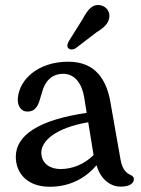

<svg xmlns="http://www.w3.org/2000/svg" viewBox="-20 -720 554 753"><path d="M359.5 -594C388 -611.5 404.5 -627 408.5 -650C412.5 -672.5 398.5 -695 373 -699.5C342 -705 324 -682 304 -645L249.5 -558C244.5 -548 241 -538 248.5 -530.5C255 -524 266.5 -525 275 -529.5ZM490 -35C476.5 -41 460.5 -53.5 453 -92.5L415 -308C400 -408.5 354 -478 247.5 -478C131 -478 56.5 -410 50 -335.5C47.5 -308 60 -282.5 87.5 -282.5C120 -282.5 130.5 -306.5 139.5 -340.5L145 -358C153.5 -392.5 176.5 -430.5 228 -430.5C273 -430.5 301 -393 310 -339L320 -277.5C131 -249.5 42 -189.5 42 -105C42 -41.5 86 12 174 12.5C258 13 319.5 -25.5 358.5 -72C372.5 -22.5 408 12 454 12C492.5 12 505 -4.5 505 -16.5C505 -27 499 -30.5 490 -35ZM217 -57C180.5 -57 142.5 -75.5 142 -121.5C142 -167 197.5 -218.5 326 -240.5L347 -112C310.5 -75.5 263.5 -57 217 -57Z"/></svg>

Font: dr Title
Style: Regular
Weight: 400
Version: Version 1.000;hotconv 1.0.109;makeotfexe 2.5.65596